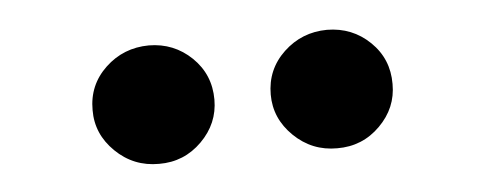

<svg xmlns="http://www.w3.org/2000/svg" viewBox="-27 -810 589 233"><g transform="rotate(-5 267.5 -693.0)"><path d="M159.4 -620.3Q128.4 -620.1 106.4 -641.6Q84.4 -663 84.6 -692.2Q84.4 -722.8 106.4 -743.6Q128.4 -764.4 159.4 -764.6Q189.9 -764.4 211.5 -743.6Q233 -722.8 233 -692.2Q233 -663 211.5 -641.6Q189.9 -620.1 159.4 -620.3ZM376.4 -620.3Q345.7 -620.1 323.6 -641.6Q301.6 -663 301.6 -692.2Q301.6 -722.8 323.6 -743.6Q345.7 -764.4 376.4 -764.6Q407.2 -764.4 428.7 -743.6Q450.2 -722.8 450 -692.2Q450.2 -663 428.7 -641.6Q407.2 -620.1 376.4 -620.3Z"/></g></svg>

Font: Inter
Style: Regular
Weight: 400
Designer: Rasmus Andersson
Foundry: rsms
Version: Version 4.000;git-8c9346024